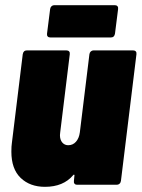

<svg xmlns="http://www.w3.org/2000/svg" viewBox="-20 -715 548 743"><path d="M342 -520H495Q502 -520 505.5 -516Q509 -512 508 -505L448 -15Q447 -8 442.5 -4Q438 0 432 0H278Q272 0 268.5 -4Q265 -8 266 -15L268 -35Q269 -38 267 -39Q265 -40 263 -37Q225 8 154 8Q96 8 60 -26.5Q24 -61 24 -128Q24 -150 26 -162L68 -505Q69 -512 73 -516Q77 -520 84 -520H237Q244 -520 247.5 -516Q251 -512 250 -505L213 -203L212 -192Q212 -174 221 -163.5Q230 -153 244 -153Q262 -153 274 -166.5Q286 -180 289 -203L326 -505Q327 -512 331.5 -516Q336 -520 342 -520ZM162 -585 174 -680Q175 -687 179.5 -691Q184 -695 190 -695H424Q431 -695 434.5 -691Q438 -687 437 -680L425 -585Q424 -578 420 -574Q416 -570 409 -570H175Q168 -570 164.5 -574Q161 -578 162 -585Z"/></svg>

Font: Barlow Semi Condensed Black
Style: Italic
Weight: 900
Width: 4
Italic angle: -7°
Designer: Jeremy Tribby
Foundry: Tribby Type
Version: Version 1.408